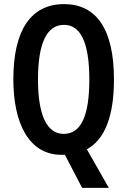

<svg xmlns="http://www.w3.org/2000/svg" viewBox="-20 -745 620 935"><path d="M535 -358C535 -605 448 -725 292 -725C131 -725 45 -599 45 -359C45 -142 122 9 280 9C285 9 290 9 296 9L380 170H510L403 -18C489 -65 535 -176 535 -358ZM165 -358C165 -531 206 -624 292 -624C373 -624 415 -536 415 -358C415 -181 375 -93 290 -93C208 -93 165 -185 165 -358Z"/></svg>

Font: Noto Sans Hebrew ExtraCondensed SemiBold
Style: Regular
Weight: 600
Width: 2
Designer: Ben Nathan
Foundry: Google LLC
Version: Version 3.001